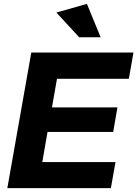

<svg xmlns="http://www.w3.org/2000/svg" viewBox="-20 -974 711 994"><path d="M226 -291H566L588 -418H249L275 -566H647L671 -702H142L18 0H554L578 -135H199ZM390 -781H501L430 -954L272 -909Z"/></svg>

Font: Geom Bold
Style: Bold Italic
Weight: 700
Italic angle: -10°
Version: Version 1.102